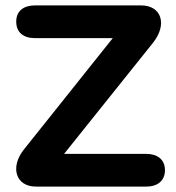

<svg xmlns="http://www.w3.org/2000/svg" viewBox="-20 -690 651 710"><path d="M113 0H521C562 0 590 -21 590 -61C590 -100 562 -121 521 -121H217L546 -532C600 -600 577 -670 502 -670H109C67 -670 40 -649 40 -610C40 -570 67 -549 109 -549H397L69 -138C16 -72 38 0 113 0Z"/></svg>

Font: SN Pro
Style: Bold
Weight: 700
Designer: Tobias Whetton
Foundry: Supernotes
Version: Version 1.003;Glyphs 3.3 (3324)